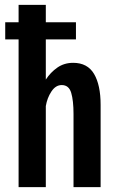

<svg xmlns="http://www.w3.org/2000/svg" viewBox="-20 -770 490 790"><path d="M56.5 0V-608H1.5V-678.5H56.5V-750H168.5V-678.5H292.5V-608H168.5V-442.5Q187.5 -472 215.8 -491.8Q244 -511.5 281 -511.5Q340 -511.5 367 -465.8Q394 -420 394 -338.5V0H282.5V-301Q282.5 -356 273 -388Q263.5 -420 234 -420Q209 -420 191.5 -393.5Q174 -367 168.5 -333.5V0Z"/></svg>

Font: Trispace Condensed Medium
Style: Regular
Weight: 500
Width: 3
Designer: Tyler Finck
Foundry: Etcetera Type Company
Version: Version 1.210; ttfautohint (v1.8.3)